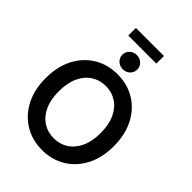

<svg xmlns="http://www.w3.org/2000/svg" viewBox="-296 -1196 1345 1345"><g transform="rotate(45 376.0 -524.0)"><path d="M376.5 11.2Q279.3 11.2 202.9 -34.9Q126.5 -81.1 82.5 -165.3Q38.6 -249.5 38.6 -363.3Q38.6 -478 82.5 -562.5Q126.5 -647 202.9 -692.9Q279.3 -738.8 376.5 -738.8Q473.6 -738.8 549.8 -692.9Q626 -647 669.9 -562.5Q713.9 -478 713.9 -363.3Q713.9 -249 669.9 -164.8Q626 -80.6 549.8 -34.7Q473.6 11.2 376.5 11.2ZM376.5 -105Q435.5 -105 482.4 -135Q529.3 -165 556.4 -222.7Q583.5 -280.3 583.5 -363.3Q583.5 -446.8 556.4 -504.6Q529.3 -562.5 482.4 -592.5Q435.5 -622.6 376.5 -622.6Q316.9 -622.6 270 -592.5Q223.1 -562.5 196 -504.6Q168.9 -446.8 168.9 -363.3Q168.9 -280.3 196 -222.7Q223.1 -165 270 -135Q316.9 -105 376.5 -105ZM376.5 -789.1Q345.2 -789.1 324 -809.3Q302.7 -829.6 302.7 -859.4Q302.7 -888.7 324 -908.9Q345.2 -929.2 376 -929.2Q407.7 -929.2 429 -908.9Q450.2 -888.7 450.2 -858.9Q450.2 -829.6 429 -809.3Q407.7 -789.1 376.5 -789.1ZM515.1 -1058.6V-983.4H237.3V-1058.6Z"/></g></svg>

Font: Inter 28pt SemiBold
Style: Regular
Weight: 600
Designer: Rasmus Andersson
Foundry: rsms
Version: Version 4.001;git-66647c0bb